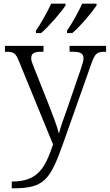

<svg xmlns="http://www.w3.org/2000/svg" viewBox="-20 -786 598 1046"><path d="M345 -619V-606H374C417 -642 483 -721 506 -756V-766H428C407 -721 374 -660 345 -619ZM176 -619V-606H204C247 -642 314 -721 337 -756V-766H259C238 -721 204 -660 176 -619ZM44 203V240H50C220 240 253 196 324 -5L478 -440C498 -496 508 -504 554 -504H558V-536H359V-504H378C420 -504 435 -493 435 -468C435 -456 429 -435 421 -412L345 -191C327 -141 311 -98 301 -58C292 -96 264 -169 243 -222L169 -408C155 -442 150 -456 150 -468C150 -493 163 -504 204 -504H217V-536H7V-504H10C56 -504 65 -497 83 -453L269 1C225 132 185 203 44 203Z"/></svg>

Font: Noto Serif Light
Style: Regular
Weight: 300
Designer: Monotype Design Team
Foundry: Monotype Imaging Inc.
Version: Version 2.013